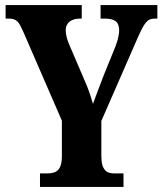

<svg xmlns="http://www.w3.org/2000/svg" viewBox="-20 -734 638 754"><path d="M137 0H465V-53H429C401 -53 378 -63 378 -122V-259L520 -584C547 -645 558 -661 588 -661H598V-714H375V-661H391C430 -661 448 -649 448 -614C448 -604 445 -582 434 -553L388 -440C372 -397 356 -357 345 -326C336 -357 328 -383 311 -421L251 -561C243 -579 238 -601 238 -616C238 -644 260 -661 294 -661H301V-714H2V-661H13C47 -661 54 -648 72 -608L223 -260V-121C223 -64 200 -53 165 -53H137Z"/></svg>

Font: Noto Serif Armenian ExtraCondensed ExtraBold
Style: Regular
Weight: 800
Width: 2
Designer: Monotype Design Team
Foundry: Monotype Imaging Inc.
Version: Version 2.008